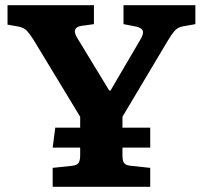

<svg xmlns="http://www.w3.org/2000/svg" viewBox="-20 -720 782 740"><path d="M183 0V-73L258 -81Q278 -83 283.5 -93Q289 -103 289 -122V-151H183L193 -228H289V-270L109 -567Q95 -589 83.5 -601.5Q72 -614 49 -618L9 -625V-700H342V-627L292 -620Q274 -617 269.5 -605Q265 -593 280 -570L401 -371H406L519 -564Q535 -589 530 -601.5Q525 -614 502 -618L456 -627V-700H733V-627L683 -618Q664 -614 652 -600Q640 -586 626 -562L452 -270V-228H559V-151H452V-120Q452 -101 458 -92Q464 -83 484 -81L559 -73V0Z"/></svg>

Font: Literata
Style: Bold
Weight: 700
Designer: Latin by Veronika Burian and Jose Scaglione. Greek by Irene Vlachou. Cyrillic by Vera Evstafieva.
Foundry: TypeTogether
Version: Version 3.103; ttfautohint (v1.8.4.7-5d5b);gftools[0.9.29]